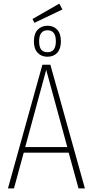

<svg xmlns="http://www.w3.org/2000/svg" viewBox="-20 -1039 512 1059"><path d="M324.2 -986.8 169.9 -913.1 159.2 -934.1 307.1 -1019ZM167 -811Q167 -852.5 187.5 -874.8Q208 -897 242.2 -897Q275.9 -897 295.9 -875Q315.9 -853 315.9 -811Q315.9 -770 295.9 -748Q275.9 -726.1 242.2 -726.1Q208 -726.1 187.5 -748Q167 -770 167 -811ZM288.1 -811Q288.1 -872.1 242.2 -872.1Q195.8 -872.1 195.8 -811Q195.8 -779.3 207.5 -765.1Q219.2 -751 242.2 -751Q288.1 -751 288.1 -811ZM413.1 0 358.9 -196.8H110.8L57.1 0H23.9L213.9 -682.1H257.8L448.2 0ZM119.1 -228H351.1L234.9 -653.8Z"/></svg>

Font: Fira Sans Compressed UltraLight
Style: Regular
Weight: 200
Width: 1
Designer: Carrois Corporate & Edenspiekermann AG
Foundry: Carrois Corporate GbR & Edenspiekermann AG
Version: Version 4.203;PS 004.203;hotconv 1.0.88;makeotf.lib2.5.64775